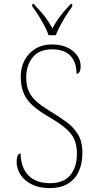

<svg xmlns="http://www.w3.org/2000/svg" viewBox="-20 -951 490 981"><path d="M235 10Q191 10 159 -2Q127 -14 106 -33.5Q85 -53 75 -77Q65 -101 65 -125Q65 -136 67 -145.5Q69 -155 73.5 -161Q78 -167 85 -167Q86 -120 103 -86Q120 -52 153 -33.5Q186 -15 235 -15Q305 -15 339 -56Q373 -97 373 -166Q373 -211 358.5 -241.5Q344 -272 311.5 -298.5Q279 -325 226 -356Q180 -383 149 -410Q118 -437 102 -472.5Q86 -508 86 -561Q86 -606 105.5 -643Q125 -680 161 -702Q197 -724 246 -724Q291 -724 323.5 -708.5Q356 -693 374 -668Q392 -643 392 -614Q392 -594 386.5 -584Q381 -574 371 -574Q371 -615 356.5 -643Q342 -671 314 -685Q286 -699 246 -699Q180 -699 147 -658Q114 -617 114 -555Q114 -511 128.5 -481.5Q143 -452 170.5 -429Q198 -406 239 -381Q282 -355 318.5 -328.5Q355 -302 378 -265Q401 -228 401 -170Q401 -116 382.5 -75.5Q364 -35 327 -12.5Q290 10 235 10ZM228 -771Q221 -794 206.5 -820.5Q192 -847 176 -873Q160 -899 145 -918V-931H152Q174 -908 190.5 -889Q207 -870 220.5 -850.5Q234 -831 248 -806Q261 -831 274.5 -850.5Q288 -870 304 -889Q320 -908 342 -931H349V-918Q335 -899 318.5 -873Q302 -847 288 -820.5Q274 -794 265 -771Z"/></svg>

Font: Noto Serif Khmer SemiCondensed Thin
Style: Regular
Weight: 250
Width: 4
Designer: Danh Hong and the Monotype Design Team
Foundry: Monotype Imaging Inc.
Version: Version 2.004